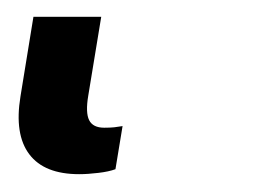

<svg xmlns="http://www.w3.org/2000/svg" viewBox="-20 38 308 224"><path d="M72.3 241.2Q31.7 241.2 14.2 218Q-3.4 194.8 3.9 150.4L19 57.6H98.1L83 149.4Q79.6 169.4 84 178.2Q88.4 187 101.6 187Q108.9 187 113.3 186.5Q117.7 186 123 185.1L114.7 235.4Q106.9 238.3 94.7 239.7Q82.5 241.2 72.3 241.2Z"/></svg>

Font: Inter Variable
Style: Italic
Weight: 400
Italic angle: -9.39999°
Designer: Rasmus Andersson
Foundry: rsms
Version: Version 4.001;git-9221beed3